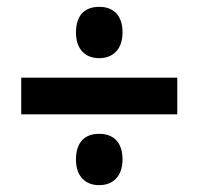

<svg xmlns="http://www.w3.org/2000/svg" viewBox="-20 -633 581 561"><path d="M270 -463C308 -463 338 -487 338 -538C338 -591 309 -613 270 -613C230 -613 202 -591 202 -538C202 -487 231 -463 270 -463ZM42 -299H498V-406H42ZM270 -92C308 -92 338 -116 338 -167C338 -220 309 -242 270 -242C230 -242 202 -220 202 -167C202 -116 231 -92 270 -92Z"/></svg>

Font: Noto Sans Thai Looped SemiCondensed
Style: Bold
Weight: 700
Width: 4
Designer: Sasikarn Vongin, Ben Mitchell
Foundry: The Fontpad Ltd
Version: Version 1.001